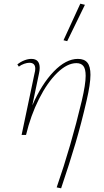

<svg xmlns="http://www.w3.org/2000/svg" viewBox="-20 -731 564 1040"><path d="M470 -326Q470 -276 449 -186Q421 -64 389 44.5Q357 153 311 289L287 284Q365 59 423 -185Q444 -275 444 -320Q444 -358 431.5 -373.5Q419 -389 394 -389Q344 -389 290 -336.5Q236 -284 191 -194.5Q146 -105 121 0H97L167 -333Q171 -347 171 -359Q171 -391 139 -391Q127 -391 111 -385.5Q95 -380 82 -370L74 -382Q91 -396 111.5 -404Q132 -412 150 -412Q195 -412 195 -363Q195 -350 191 -332L155 -160Q205 -275 271 -343.5Q337 -412 402 -412Q437 -412 453.5 -391.5Q470 -371 470 -326ZM324 -513 415 -711 440 -705 344 -508Z"/></svg>

Font: Ysabeau Extralight
Style: Italic
Weight: 200
Italic angle: -12°
Designer: Christian Thalmann (Catharsis Fonts)
Version: Version 0.003